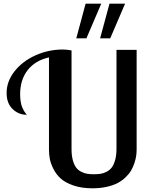

<svg xmlns="http://www.w3.org/2000/svg" viewBox="-20 -1020 810 1047"><path d="M615.2 -748H725.1V-206.1Q725.1 -188.5 722.7 -170.7Q720.2 -152.8 713.1 -131.1Q706.1 -109.4 695.1 -90.6Q684.1 -71.8 665.3 -53.5Q646.5 -35.2 622.1 -22.2Q597.7 -9.3 562 -1.2Q526.4 6.8 483.9 6.8Q425.8 6.8 381.3 -8.3Q336.9 -23.4 312 -45.7Q287.1 -67.9 271.7 -98.1Q256.3 -128.4 251.7 -153.6Q247.1 -178.7 247.1 -205.1V-707Q172.4 -690.4 131.1 -637.9Q89.8 -585.4 89.8 -505.9Q89.8 -484.4 92.8 -466.1Q95.7 -447.8 100.8 -435.5Q106 -423.3 110.4 -415.8Q114.7 -408.2 120.1 -401.6Q125.5 -395 126 -394Q81.5 -394 48.8 -425.3Q16.1 -456.5 16.1 -513.2Q16.1 -575.7 58.8 -630.6Q101.6 -685.5 172.6 -717.8Q243.7 -750 323.2 -750Q343.8 -750 370.1 -745.1V-207Q370.1 -171.9 377.2 -146.2Q384.3 -120.6 395.3 -106.2Q406.2 -91.8 423.1 -83.3Q439.9 -74.7 455.8 -72.3Q471.7 -69.8 492.2 -69.8Q512.7 -69.8 528.6 -72.3Q544.4 -74.7 561.5 -83.5Q578.6 -92.3 589.6 -106.9Q600.6 -121.6 607.9 -147.5Q615.2 -173.3 615.2 -209ZM525.9 -811 577.1 -1000H662.1L581.1 -811ZM396 -811 446.8 -1000H532.2L451.2 -811Z"/></svg>

Font: Lobster Two
Style: Regular
Weight: 400
Designer: Pablo Impallari
Foundry: Pablo Impallari. www.impallari.com
Version: Version 1.006